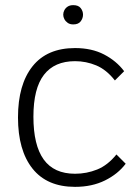

<svg xmlns="http://www.w3.org/2000/svg" viewBox="-20 -707 545 747"><path d="M469 -70Q439 -30 388.5 -5Q338 20 272 20Q163 20 106.5 -51Q50 -122 50 -250Q50 -378 106.5 -449Q163 -520 272 -520Q337 -520 385 -495Q433 -470 463 -430L427 -394Q394 -436 354.5 -452.5Q315 -469 272 -469Q192 -469 151 -416Q110 -363 110 -253Q110 -142 150 -86.5Q190 -31 272 -31Q317 -31 358 -47.5Q399 -64 433 -106ZM226 -650Q226 -659 230.5 -667.5Q235 -676 243.5 -681.5Q252 -687 265 -687Q285 -687 294 -675.5Q303 -664 303 -650Q303 -636 294 -624Q285 -612 265 -612Q252 -612 243.5 -618Q235 -624 230.5 -632.5Q226 -641 226 -650Z"/></svg>

Font: Moderustic Light
Style: Regular
Weight: 300
Designer: Tural Alisoy
Foundry: TAFT Foundry
Version: Version 2.120